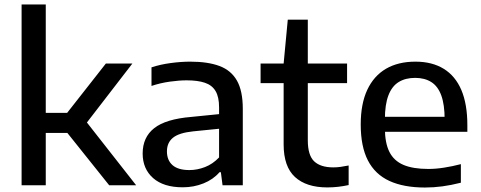

<svg xmlns="http://www.w3.org/2000/svg" viewBox="-20 -828 2148 858"><path d="M468 0 245 -279 453 -544H571.5L357.5 -266.5V-294.5L588.5 0ZM173.5 -234V-323.5H287.5V-234ZM76.5 0V-808H184.5V0Z M796.5 9Q711 9 664.2 -32.2Q617.5 -73.5 617.5 -142Q617.5 -214.5 669 -255.2Q720.5 -296 834.5 -305.5L984 -320.5L993 -256L843 -241Q780 -234.5 753 -212.5Q726 -190.5 726 -151.5Q726 -112 751 -90Q776 -68 826.5 -68Q861.5 -68 896.2 -81.5Q931 -95 959 -124.5V-348Q959 -395 943.2 -421.2Q927.5 -447.5 895.5 -458.2Q863.5 -469 814 -469Q781 -469 739.2 -463.2Q697.5 -457.5 657 -444V-527Q696 -540 742.5 -546.2Q789 -552.5 830 -552.5Q909 -552.5 961 -533Q1013 -513.5 1039 -467.5Q1065 -421.5 1065 -341.5V0H974.5L967 -58.5H961Q933 -26 889.5 -8.5Q846 9 796.5 9Z M1442.5 9.5Q1349 9.5 1298.2 -37Q1247.5 -83.5 1247.5 -182.5V-544L1266 -740H1355.5V-201Q1355.5 -134 1384 -107Q1412.5 -80 1469.5 -80Q1485.5 -80 1501.5 -82.2Q1517.5 -84.5 1538 -88.5V-1Q1515 4 1491 6.8Q1467 9.5 1442.5 9.5ZM1144.5 -456.5V-544H1531V-456.5Z M1879 10Q1784 10 1720 -19.5Q1656 -49 1624 -111.2Q1592 -173.5 1592 -271.5Q1592 -364 1621.2 -426.5Q1650.5 -489 1705 -520.8Q1759.5 -552.5 1836.5 -552.5Q1911 -552.5 1963 -520.5Q2015 -488.5 2041.8 -425.5Q2068.5 -362.5 2068.5 -268.5V-239H1644.5V-306H1989.5L1967 -294Q1967 -360.5 1952 -401.5Q1937 -442.5 1907.5 -461.2Q1878 -480 1835 -480Q1792 -480 1761.8 -461.5Q1731.5 -443 1715.8 -402Q1700 -361 1700 -294.5V-256Q1700 -189.5 1720 -149.5Q1740 -109.5 1782.8 -91.2Q1825.5 -73 1894 -73Q1927.5 -73 1964.2 -78.8Q2001 -84.5 2039.5 -94.5V-11.5Q1996 -0.5 1956.8 4.8Q1917.5 10 1879 10Z"/></svg>

Font: Encode Sans SemiExpanded Medium
Style: Regular
Weight: 500
Width: 6
Designer: Multiple Designers
Foundry: Impallari Type
Version: Version 3.002